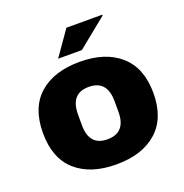

<svg xmlns="http://www.w3.org/2000/svg" viewBox="-132 -842 930 972"><g transform="rotate(-20 333.5 -356.5)"><path d="M115 -470Q194 -540 333 -540Q472 -540 551.5 -469.5Q631 -399 631 -264Q631 -129 551.5 -58.5Q472 12 333 12Q194 12 115 -58Q36 -128 36 -264Q36 -400 115 -470ZM333 -405Q235 -405 235 -292V-235Q235 -123 333 -123Q432 -123 432 -235V-292Q432 -405 333 -405ZM524 -721 365 -592H237L330 -725H522Z"/></g></svg>

Font: Archicoco
Style: Regular
Weight: 400
Designer: Hector Gatti
Foundry: Hector Gatti
Version: 1.002